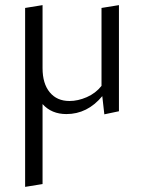

<svg xmlns="http://www.w3.org/2000/svg" viewBox="-20 -440 561 749"><path d="M376 -409 444 -420V-6L387 6L379 -65Q321 5 239 5Q181 5 146 -34V278L78 289V-409L146 -420V-174Q146 -114 174 -80Q202 -46 251 -46Q284 -46 318.5 -61Q353 -76 376 -105Z"/></svg>

Font: EauTestSC
Style: Regular
Weight: 400
Designer: Christian Thalmann (Catharsis Fonts)
Version: Version 0.001;PS 000.001;hotconv 1.0.88;makeotf.lib2.5.64775